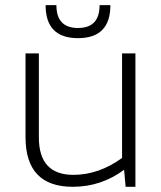

<svg xmlns="http://www.w3.org/2000/svg" viewBox="-20 -718 619 738"><path d="M500.5 -512.7V0H462.9L457 -65.4Q368.7 0 259.8 0Q78.1 0 78.1 -190.9V-512.7H129.4V-189.5Q129.4 -45.9 262.2 -45.9Q359.4 -45.9 449.2 -110.8V-512.7ZM155.3 -698.2H196.8Q196.8 -610.4 279.8 -610.4Q362.8 -610.4 362.8 -698.2H404.3Q404.3 -571.3 279.8 -571.3Q155.3 -571.3 155.3 -698.2Z"/></svg>

Font: Voltera Light
Style: Light
Weight: 300
Designer: Bernd Montag
Version: Version 1.301